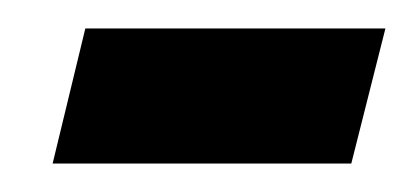

<svg xmlns="http://www.w3.org/2000/svg" viewBox="-20 -340 291 135"><path d="M17 -225H227L251 -320H40Z"/></svg>

Font: Noto Serif Tamil ExtraCondensed
Style: Bold Italic
Weight: 700
Width: 2
Italic angle: -12°
Designer: Indian Type Foundry, Tom Grace, and the Monotype Design Team
Foundry: Monotype Imaging Inc.
Version: Version 2.003